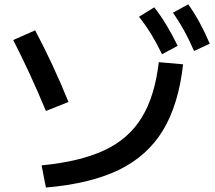

<svg xmlns="http://www.w3.org/2000/svg" viewBox="-20 -838 978 872"><path d="M701.2 -555.7 811.5 -545.9Q791 -362.3 719.7 -245.4Q648.4 -128.4 518.8 -65.9Q389.2 -3.4 188.5 13.7L168.9 -86.9Q343.8 -104 453.9 -155.5Q564 -207 623.5 -303.7Q683.1 -400.4 701.2 -555.7ZM40 -656.2 139.6 -700.2Q222.2 -544.4 291 -375L188.5 -334Q116.7 -506.8 40 -656.2ZM611.3 -761.7 680.7 -804.7Q710.4 -766.6 735.4 -725.1Q760.3 -683.6 787.1 -629.9L715.8 -591.8Q690.9 -643.1 666.3 -683.3Q641.6 -723.6 611.3 -761.7ZM765.6 -780.3 835 -818.4Q863.8 -777.3 887 -734.6Q910.2 -691.9 932.6 -639.6L861.3 -606.4Q838.9 -658.2 815.9 -699.7Q793 -741.2 765.6 -780.3Z"/></svg>

Font: Pretendard SemiBold
Style: Regular
Weight: 600
Designer: Base glyphs from Inter by Rasmus Andersson; Hangeul glyphs from Noto Sans CJK(Source Han Sans) by Jang Soo-young and Kan
Foundry: Kil Hyung-jin
Version: Version 1.309